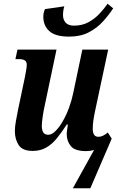

<svg xmlns="http://www.w3.org/2000/svg" viewBox="-20 -803 633 1033"><path d="M352 -606Q279 -606 246 -635Q213 -664 213 -714Q213 -734 222 -754L326 -769Q319 -746 319 -721Q319 -697 333.5 -681Q348 -665 378 -665Q422 -665 456 -683.5Q490 -702 515.5 -729.5Q541 -757 559 -783L589 -758Q566 -723 534.5 -688Q503 -653 458.5 -629.5Q414 -606 352 -606ZM486 4Q465 10 443 10Q383 10 361 -17Q339 -44 339 -82Q339 -91 341.5 -106.5Q344 -122 345 -133H339Q312 -91 286 -59Q260 -27 228.5 -9Q197 9 156 9Q101 9 80.5 -22.5Q60 -54 60 -97Q60 -123 66 -154Q72 -185 77 -212L114 -388Q118 -411 121 -427Q124 -443 124 -454Q124 -472 113 -478.5Q102 -485 80 -485H63L74 -536H284L221 -237Q215 -211 210 -177.5Q205 -144 205 -125Q205 -104 212.5 -91Q220 -78 240 -78Q258 -78 278 -97.5Q298 -117 317 -149.5Q336 -182 350.5 -221Q365 -260 373 -298L423 -536H562L492 -208Q486 -180 482.5 -156Q479 -132 479 -110Q479 -67 509 -67Q522 -67 533.5 -72.5Q545 -78 560 -90L581 -57L466 210H372Z"/></svg>

Font: Noto Serif Condensed
Style: Bold Italic
Weight: 700
Width: 3
Italic angle: -12°
Designer: Monotype Design Team
Foundry: Monotype Imaging Inc.
Version: Version 2.014